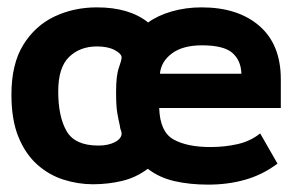

<svg xmlns="http://www.w3.org/2000/svg" viewBox="-20 -489 790 521"><path d="M545 12Q495 12 453.5 2.5Q412 -7 381 -31Q349 -7 311 2Q273 11 232 11Q192 11 152.5 -1.5Q113 -14 81 -42.5Q49 -71 30 -117.5Q11 -164 11 -232Q11 -315 43 -367Q75 -419 127.5 -444Q180 -469 243 -469Q331 -469 382 -428Q408 -447 446 -458Q484 -469 527 -469Q626 -469 684 -418.5Q742 -368 742 -274V-196H412Q414 -131 451 -110.5Q488 -90 551 -90Q590 -90 625 -98Q660 -106 686 -127L733 -45Q693 -15 646 -1.5Q599 12 545 12ZM414 -289H635Q634 -325 610.5 -345.5Q587 -366 528 -366Q476 -366 446.5 -344Q417 -322 414 -289ZM247 -94Q274 -94 292 -103.5Q310 -113 310 -127Q310 -131 308 -135.5Q306 -140 305 -149Q301 -166 298 -184Q295 -202 295 -240Q295 -284 302.5 -305Q310 -326 310 -333Q310 -343 291.5 -353Q273 -363 243 -363Q197 -363 167.5 -334.5Q138 -306 138 -241Q138 -173 160.5 -133.5Q183 -94 247 -94Z"/></svg>

Font: Inconsolata ExtraExpanded Black
Style: Regular
Weight: 900
Width: 8
Monospace: yes
Designer: Raph Levien, Cyreal, Brenton Simpson
Foundry: Raph Levien, Cyreal, Google
Version: Version 3.001; ttfautohint (v1.8.2.53-6de2)